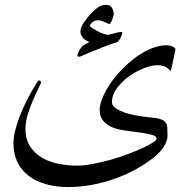

<svg xmlns="http://www.w3.org/2000/svg" viewBox="-20 -609 793 788"><path d="M481.9 -475.1Q481.9 -473.1 480.2 -467.3Q478.5 -461.4 475.3 -455.1Q472.2 -448.7 467.8 -442.6Q463.4 -436.5 457.5 -434.6Q448.2 -432.6 423.8 -423.6Q399.4 -414.6 372.6 -403.3Q339.8 -390.6 324.2 -383.3Q308.6 -376 303.2 -376Q301.3 -376 299.3 -377.7Q297.4 -379.4 297.4 -381.3Q297.4 -383.8 299.3 -388.9Q301.3 -394 304.2 -399.7Q307.1 -405.3 310.3 -409.9Q313.5 -414.6 315.4 -416.5Q316.9 -418.5 321 -421.6Q325.2 -424.8 330.1 -427.7L340.3 -432.6Q345.2 -435.5 348.1 -436Q342.8 -438 335.9 -441.7Q329.1 -445.3 323.5 -450.7Q317.9 -456.1 314 -463.1Q310.1 -470.2 310.1 -479.5Q310.1 -496.1 324.5 -517.1Q338.9 -538.1 354.5 -554.7Q368.2 -567.9 377.2 -575Q386.2 -582 393.1 -585Q399.9 -587.9 406 -588.4Q412.1 -588.9 419.4 -588.9Q432.6 -588.9 439.7 -576.4Q446.8 -564 446.8 -551.8Q446.8 -547.9 444.8 -541.3Q442.9 -534.7 440.2 -527.6Q437.5 -520.5 434.3 -515.6Q431.2 -510.7 430.2 -510.7Q427.2 -510.7 421.9 -512.9Q416.5 -515.1 409.7 -518.3Q402.8 -521.5 395.5 -523.7Q388.2 -525.9 381.8 -525.9Q370.1 -525.9 359.6 -517.8Q349.1 -509.8 349.1 -502.4Q349.1 -500.5 356.9 -494.9Q364.7 -489.3 375.7 -483.4Q386.7 -477.5 399.4 -472.4Q412.1 -467.3 421.9 -465.8L439.5 -469.7L456.1 -474.1Q463.9 -476.1 470 -477.1Q476.1 -478 478 -478Q481.9 -478 481.9 -475.1ZM681.2 -317.9Q669.9 -328.6 658.9 -335Q647.9 -341.3 625.5 -341.3Q601.6 -341.3 569.3 -328.6Q537.1 -315.9 508.3 -294.9Q479.5 -273.9 459.5 -246.6Q439.5 -219.2 439.5 -189.9Q439.5 -175.3 454.3 -165Q469.2 -154.8 489.5 -147.7Q509.8 -140.6 530.3 -136.7L561.5 -131.3Q578.6 -128.9 593.8 -127.4Q608.9 -126 621.1 -124Q633.3 -122.1 642.6 -118.7Q651.9 -115.2 658.2 -107.9Q665.5 -100.6 666.5 -85.9Q667.5 -71.3 667.5 -51.8Q667.5 -30.8 652.1 -6.8Q636.7 17.1 611.8 36.6Q580.6 61.5 541.3 83.7Q502 106 456.5 122.6Q411.1 139.2 361.3 148.9Q311.5 158.7 259.3 158.7Q209.5 158.7 168 146.7Q126.5 134.8 96.9 112.1Q67.4 89.4 51.3 55.9Q35.2 22.5 35.2 -20.5Q35.2 -45.4 42.5 -74Q49.8 -102.5 60.8 -131.3Q71.8 -160.2 85 -186.8Q98.1 -213.4 109.6 -233.6Q121.1 -253.9 129.2 -266.4Q137.2 -278.8 138.2 -278.8Q148.4 -278.8 148.4 -270.5Q148.4 -267.1 138.7 -247.8Q128.9 -228.5 116.7 -200.9Q104.5 -173.3 94.5 -141.1Q84.5 -108.9 84.5 -79.1Q84.5 -36.1 104.2 -7.1Q124 22 154.3 39.3Q184.6 56.6 221.9 63.7Q259.3 70.8 294.4 70.8Q324.7 70.8 360.6 64Q396.5 57.1 433.3 46.9Q470.2 36.6 504.2 23.7Q538.1 10.7 564.5 -1.2Q590.8 -13.2 606.7 -23.7Q622.6 -34.2 622.6 -39.6Q622.6 -45.4 617.9 -49.3Q613.3 -53.2 599.9 -56.6Q586.4 -60.1 561.5 -64Q536.6 -67.9 495.1 -73.2Q478 -75.2 459.2 -80.3Q440.4 -85.4 424.8 -95Q409.2 -104.5 399.2 -119.6Q389.2 -134.8 389.2 -157.2Q389.2 -175.3 396.5 -196.3Q403.8 -217.3 416.3 -239.7Q428.7 -262.2 445.8 -284.4Q462.9 -306.6 482.9 -326.7Q503.4 -347.2 525.6 -365Q547.9 -382.8 571.3 -395.8Q594.7 -408.7 618.4 -416Q642.1 -423.3 664.6 -423.3Q668 -423.3 674.1 -422.4Q680.2 -421.4 685.8 -418.9Q691.4 -416.5 695.8 -413.3Q700.2 -410.2 700.2 -405.3Z"/></svg>

Font: Simplified Naskh
Style: Regular
Weight: 400
Designer: SIL International
Foundry: Arabeyes
Version: 1.02_alpha